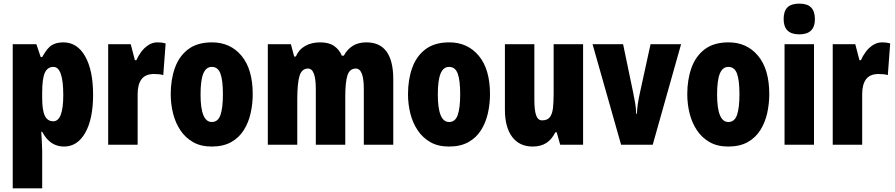

<svg xmlns="http://www.w3.org/2000/svg" viewBox="-20 -889 4924 1056"><path d="M328 -656Q405 -656 448.5 -579Q492 -502 492 -368Q492 -235 449 -159Q406 -83 332 -83Q295 -83 265 -102Q235 -121 212 -164H207Q209 -127 210.5 -100.5Q212 -74 212 -58V147H50V-646H180L204 -575H212Q240 -626 265.5 -641Q291 -656 328 -656ZM274 -521Q241 -521 226.5 -488.5Q212 -456 212 -381V-349Q212 -283 226.5 -252.5Q241 -222 273 -222Q328 -222 328 -366Q328 -521 274 -521Z M846 -656Q856 -656 866 -655Q876 -654 891 -650L878 -476Q859 -482 828 -482Q780 -482 758.5 -453.5Q737 -425 737 -371V-93H575V-646H699L722 -558H730Q740 -581 756.5 -603.5Q773 -626 796 -641Q819 -656 846 -656Z M1370 -371Q1370 -318 1358.5 -266.5Q1347 -215 1321 -173.5Q1295 -132 1251.5 -107.5Q1208 -83 1144 -83Q1085 -83 1042.5 -107Q1000 -131 972.5 -172Q945 -213 932 -264.5Q919 -316 919 -371Q919 -451 942 -515.5Q965 -580 1015 -618Q1065 -656 1146 -656Q1247 -656 1308.5 -582Q1370 -508 1370 -371ZM1083 -369Q1083 -218 1145 -218Q1179 -218 1192.5 -256.5Q1206 -295 1206 -371Q1206 -447 1192.5 -484Q1179 -521 1145 -521Q1113 -521 1098 -484Q1083 -447 1083 -369Z M1995 -656Q2143 -656 2143 -453V-93H1981V-400Q1981 -512 1937 -512Q1903 -512 1891 -474.5Q1879 -437 1879 -357V-93H1717V-400Q1717 -512 1674 -512Q1640 -512 1627.5 -472Q1615 -432 1615 -341V-93H1453V-646H1580L1598 -578H1607Q1623 -616 1658 -636Q1693 -656 1741 -656Q1790 -656 1818.5 -635.5Q1847 -615 1860 -583H1871Q1890 -618 1920.5 -637Q1951 -656 1995 -656Z M2675 -371Q2675 -318 2663.5 -266.5Q2652 -215 2626 -173.5Q2600 -132 2556.5 -107.5Q2513 -83 2449 -83Q2390 -83 2347.5 -107Q2305 -131 2277.5 -172Q2250 -213 2237 -264.5Q2224 -316 2224 -371Q2224 -451 2247 -515.5Q2270 -580 2320 -618Q2370 -656 2451 -656Q2552 -656 2613.5 -582Q2675 -508 2675 -371ZM2388 -369Q2388 -218 2450 -218Q2484 -218 2497.5 -256.5Q2511 -295 2511 -371Q2511 -447 2497.5 -484Q2484 -521 2450 -521Q2418 -521 2403 -484Q2388 -447 2388 -369Z M3187 -646V-93H3061L3042 -161H3034Q3015 -122 2984.5 -102.5Q2954 -83 2910 -83Q2837 -83 2797 -136Q2757 -189 2757 -286V-646H2919V-339Q2919 -284 2928.5 -255.5Q2938 -227 2962 -227Q2991 -227 3004.5 -245Q3018 -263 3021.5 -296Q3025 -329 3025 -373V-646Z M3396 -93 3239 -646H3407L3463 -377Q3469 -349 3473.5 -321.5Q3478 -294 3479 -263H3483Q3484 -289 3488 -317Q3492 -345 3499 -376L3558 -646H3726L3570 -93Z M4211 -371Q4211 -318 4199.5 -266.5Q4188 -215 4162 -173.5Q4136 -132 4092.5 -107.5Q4049 -83 3985 -83Q3926 -83 3883.5 -107Q3841 -131 3813.5 -172Q3786 -213 3773 -264.5Q3760 -316 3760 -371Q3760 -451 3783 -515.5Q3806 -580 3856 -618Q3906 -656 3987 -656Q4088 -656 4149.5 -582Q4211 -508 4211 -371ZM3924 -369Q3924 -218 3986 -218Q4020 -218 4033.5 -256.5Q4047 -295 4047 -371Q4047 -447 4033.5 -484Q4020 -521 3986 -521Q3954 -521 3939 -484Q3924 -447 3924 -369Z M4376 -869Q4421 -869 4441.5 -847.5Q4462 -826 4462 -784Q4462 -700 4376 -700Q4290 -700 4290 -784Q4290 -827 4310.5 -848Q4331 -869 4376 -869ZM4457 -646V-93H4295V-646Z M4831 -656Q4841 -656 4851 -655Q4861 -654 4876 -650L4863 -476Q4844 -482 4813 -482Q4765 -482 4743.5 -453.5Q4722 -425 4722 -371V-93H4560V-646H4684L4707 -558H4715Q4725 -581 4741.5 -603.5Q4758 -626 4781 -641Q4804 -656 4831 -656Z"/></svg>

Font: Noto Sans Kannada UI ExtraCondensed Black
Style: Regular
Weight: 900
Width: 2
Designer: Jelle Bosma - Monotype Design Team
Foundry: Monotype Imaging Inc.
Version: Version 2.005; ttfautohint (v1.8.4.7-5d5b)